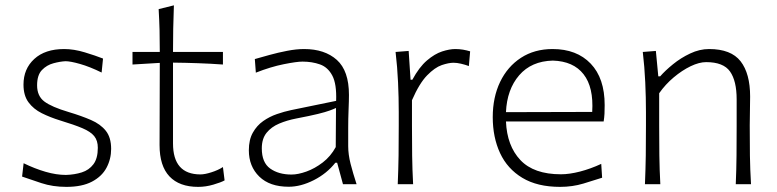

<svg xmlns="http://www.w3.org/2000/svg" viewBox="-20 -708 2988 738"><path d="M234.9 10.3Q182.6 10.3 138.9 -4.2Q95.2 -18.6 64.9 -29.3L70.8 -80.6Q113.8 -59.6 155.3 -47.6Q196.8 -35.6 233.4 -35.6Q266.6 -36.6 294.4 -45.4Q322.3 -54.2 339.1 -76.7Q356 -99.1 356 -140.1Q356 -167.5 342.3 -184.6Q328.6 -201.7 297.1 -215.1Q265.6 -228.5 210.9 -245.1Q172.9 -256.8 140.9 -272.7Q108.9 -288.6 89.6 -314.7Q70.3 -340.8 70.3 -382.8Q70.3 -443.4 111.8 -481.4Q153.3 -519.5 226.6 -519.5Q264.2 -519.5 305.9 -506.8Q347.7 -494.1 376 -482.9L370.6 -429.2Q324.7 -451.7 287.6 -462.2Q250.5 -472.7 231.9 -472.7Q210.9 -471.7 185.3 -464.8Q159.7 -458 141.1 -438.7Q122.6 -419.4 122.6 -379.9Q122.6 -338.9 150.4 -317.9Q178.2 -296.9 244.1 -277.3Q293 -262.7 329.6 -246.8Q366.2 -231 386.7 -205.3Q407.2 -179.7 407.2 -135.7Q407.2 -96.7 389.4 -63.2Q371.6 -29.8 333.5 -9.8Q295.4 10.3 234.9 10.3Z M741.7 10.3Q669.4 10.3 631.3 -30Q593.3 -70.3 593.3 -150.4Q593.3 -241.7 593.8 -324.5Q594.2 -407.2 594.2 -466.3L489.3 -460V-508.3H594.2Q594.2 -551.8 593.3 -591.1Q592.3 -630.4 589.8 -672.9L648.4 -687.5Q646.5 -636.7 645.8 -597.2Q645 -557.6 645 -508.3H836.9V-460Q789.6 -463.4 740.7 -465.1Q691.9 -466.8 645 -467.3V-156.7Q645 -37.6 750.5 -37.6Q767.1 -37.6 792.5 -45.7Q817.9 -53.7 836.9 -65.9L843.3 -14.6Q829.1 -6.8 800 1.7Q771 10.3 741.7 10.3Z M1089.8 9.8Q1016.6 9.8 976.6 -29.3Q936.5 -68.4 936.5 -130.4Q936.5 -170.9 951.9 -198.2Q967.3 -225.6 991.7 -242.7Q1016.1 -259.8 1044.4 -269.5Q1072.8 -279.3 1098.6 -284.7L1272 -320.3Q1274.4 -385.3 1257.3 -417.5Q1240.2 -449.7 1210 -460.4Q1179.7 -471.2 1142.6 -471.2Q1120.6 -471.2 1070.6 -461.2Q1020.5 -451.2 963.4 -428.7L959.5 -481Q982.9 -487.8 1015.9 -496.8Q1048.8 -505.9 1084 -512.7Q1119.1 -519.5 1148.9 -519.5Q1228 -519.5 1274.7 -477.8Q1321.3 -436 1321.3 -343.3Q1321.3 -320.8 1319.8 -286.1Q1318.4 -251.5 1318.4 -216.8V-146Q1318.4 -114.3 1327.6 -78.1Q1336.9 -42 1350.6 0H1298.3L1275.9 -82.5H1269Q1236.3 -41 1186.3 -15.6Q1136.2 9.8 1089.8 9.8ZM1100.6 -37.1Q1125.5 -37.1 1157.7 -48.6Q1189.9 -60.1 1220.5 -83.5Q1251 -106.9 1270.5 -142.6L1271.5 -293Q1262.2 -288.6 1246.8 -283Q1231.4 -277.3 1201.7 -270Q1171.9 -262.7 1118.2 -252.4Q1083 -245.6 1053 -232.9Q1022.9 -220.2 1004.6 -197.5Q986.3 -174.8 986.3 -137.7Q986.3 -83 1018.6 -60.1Q1050.8 -37.1 1100.6 -37.1Z M1508.8 0Q1511.2 -57.1 1512 -110.1Q1512.7 -163.1 1512.7 -226.1V-277.3Q1512.7 -332.5 1510 -391.6Q1507.3 -450.7 1500.5 -508.3L1550.8 -512.2L1558.1 -401.4H1564.9Q1591.3 -450.2 1621.1 -475.6Q1650.9 -501 1679.4 -510.3Q1708 -519.5 1730 -519.5Q1745.6 -519.5 1759.8 -517.1Q1773.9 -514.6 1787.1 -510.7L1782.2 -454.1Q1767.6 -459.5 1752 -463.1Q1736.3 -466.8 1723.1 -466.8Q1704.6 -466.8 1678 -457.8Q1651.4 -448.7 1621.6 -418.2Q1591.8 -387.7 1563.5 -322.8V-224.6Q1563.5 -162.6 1564.2 -109.9Q1564.9 -57.1 1567.9 0Z M2132.8 10.3Q2045.4 10.3 1987.8 -24.4Q1930.2 -59.1 1902.1 -119.6Q1874 -180.2 1874 -257.8Q1874 -334 1902.3 -393.1Q1930.7 -452.1 1982.4 -485.8Q2034.2 -519.5 2104 -519.5Q2196.8 -519.5 2250.5 -463.4Q2304.2 -407.2 2304.2 -304.2Q2304.2 -286.1 2303.5 -271Q2302.7 -255.9 2300.3 -241.2H1924.8Q1928.7 -147.5 1980.2 -92.8Q2031.7 -38.1 2136.2 -38.1Q2168.9 -38.1 2209.5 -48.6Q2250 -59.1 2291 -78.1L2294.4 -24.9Q2264.6 -15.1 2222.4 -2.4Q2180.2 10.3 2132.8 10.3ZM2256.3 -277.8Q2262.2 -372.6 2223.1 -422.6Q2184.1 -472.7 2105 -475.1Q2022.5 -473.1 1975.6 -418.7Q1928.7 -364.3 1924.8 -276.9Z M2459 0Q2461.4 -57.1 2462.2 -110.1Q2462.9 -163.1 2462.9 -226.1V-277.3Q2462.9 -332.5 2460.2 -391.6Q2457.5 -450.7 2450.7 -508.3L2501 -512.2L2510.3 -414.6H2517.6Q2536.6 -436.5 2566.7 -460.9Q2596.7 -485.4 2632.8 -502.4Q2668.9 -519.5 2705.6 -519.5Q2790 -519.5 2826.7 -472.4Q2863.3 -425.3 2863.3 -336.9Q2863.3 -304.2 2862.5 -275.9Q2861.8 -247.6 2861.8 -226.1Q2861.8 -163.1 2862.5 -110.1Q2863.3 -57.1 2866.7 0H2808.1Q2810.5 -57.1 2811 -109.9Q2811.5 -162.6 2811.5 -224.6V-326.2Q2811.5 -397 2786.1 -433.1Q2760.7 -469.2 2694.3 -469.2Q2667.5 -469.2 2634.5 -453.4Q2601.6 -437.5 2569.6 -410.6Q2537.6 -383.8 2513.7 -349.6V-224.6Q2513.7 -162.6 2514.4 -109.9Q2515.1 -57.1 2518.1 0Z"/></svg>

Font: Pinar-DS2-FD Light
Style: Regular
Weight: 300
Designer: Amin Abedi
Version: Version 2.000